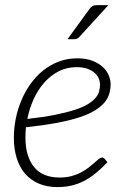

<svg xmlns="http://www.w3.org/2000/svg" viewBox="-20 -736 488 762"><path d="M419 -402.5Q419 -382 413.5 -363.5Q408 -345 394 -328.5Q380 -312 356 -297.2Q332 -282.5 294.5 -270.2Q257 -258 205 -248.2Q153 -238.5 83 -231Q82 -220.5 81.5 -210.2Q81 -200 81 -190Q81 -115.5 114.8 -73.5Q148.5 -31.5 216.5 -31.5Q243 -31.5 264.2 -37.2Q285.5 -43 302.2 -52Q319 -61 331.8 -71Q344.5 -81 354.5 -90Q364.5 -99 371.8 -104.8Q379 -110.5 385 -110.5Q391 -110.5 395.5 -105.5L406.5 -92.5Q382 -66.5 358.8 -47.8Q335.5 -29 311.8 -17Q288 -5 262.5 0.8Q237 6.5 208 6.5Q166.5 6.5 134.2 -7.2Q102 -21 80 -46.2Q58 -71.5 46.5 -107.8Q35 -144 35 -189Q35 -226.5 42.5 -264.5Q50 -302.5 64.8 -337.5Q79.5 -372.5 101.2 -403Q123 -433.5 151 -456Q179 -478.5 213 -491.5Q247 -504.5 286.5 -504.5Q323 -504.5 348.2 -494.2Q373.5 -484 389.2 -468.8Q405 -453.5 412 -435.8Q419 -418 419 -402.5ZM284 -469.5Q244 -469.5 211.8 -452.5Q179.5 -435.5 154.8 -407.2Q130 -379 113.2 -341.8Q96.5 -304.5 88.5 -264Q152 -271 198 -280.2Q244 -289.5 276 -299.8Q308 -310 327.8 -322Q347.5 -334 358.5 -346.8Q369.5 -359.5 373.2 -373Q377 -386.5 377 -401Q377 -411.5 372.2 -423.8Q367.5 -436 356.5 -446Q345.5 -456 327.8 -462.8Q310 -469.5 284 -469.5ZM410 -715.5 294 -588.5Q286.5 -580.5 275.5 -580.5H248L334.5 -699.5Q341 -708 347 -711.8Q353 -715.5 364.5 -715.5Z"/></svg>

Font: Lato Light
Style: Italic
Weight: 300
Italic angle: -7°
Designer: Lukasz Dziedzic
Foundry: Lukasz Dziedzic
Version: Version 1.104; Western+Polish opensource